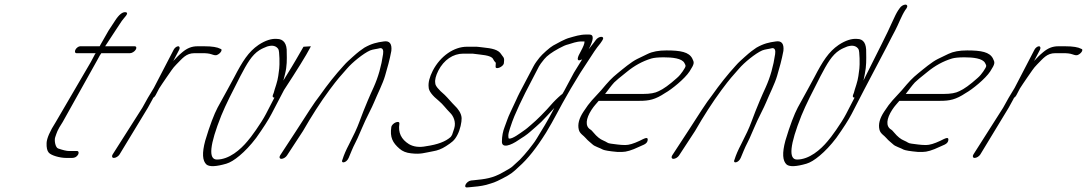

<svg xmlns="http://www.w3.org/2000/svg" viewBox="-20 -684 4721 834"><path d="M319.5 -13C323.5 -21 321.4 -28 315 -28H306.2H280.2C269.2 -28 253.2 -32 232.6 -39C220.6 -43 214.9 -74 219.8 -88C227.6 -110 227.6 -116 252.3 -154L403.1 -424C410.6 -439 416.9 -449 420.1 -453H545C553 -453 564.5 -460 569.4 -468C574.4 -476 572.8 -483 564.8 -483H436.7C437.9 -484 438.3 -485 438.7 -486L481.3 -551L509 -593C517.4 -606 544.2 -628 525.7 -631C512.7 -633 496.8 -621 479 -593L451.5 -551L415.5 -488C414.3 -485 413.9 -484 412.7 -483H327.9C321.5 -483 311.5 -476 307.6 -468C303.6 -460 305.7 -453 312.1 -453H396.1C394.9 -452 393.7 -451 393.3 -450L374.7 -415L222.3 -154C196.6 -114 183.3 -83 182.4 -63C181.6 -43 184.7 -29 191.8 -21C201.9 -9 239.4 2 267.4 2H293.4C304.8 2 314 -3 319.5 -13Z M734.4 -468 648.2 -302C630.8 -274 613.7 -245 598.3 -216L469.2 -13C464.3 -5 466.8 2 474.8 2C482.8 2 494.3 -5 499.2 -13L622.3 -216C629 -229 636.2 -241 642.1 -252L645.6 -259C650 -262 652.8 -265 655.6 -270L671.4 -300C679.3 -312 689.6 -328 704.3 -349C721.8 -373 728.9 -387 746 -404C772.2 -430 787.7 -453 825 -453H859C875 -453 888.5 -452 899.5 -448C910.6 -444 917.1 -443 922.1 -445C938 -451 949.4 -470 937.4 -472C924.8 -479 901.8 -483 867.8 -483H837.8C813.1 -483 793.2 -475 771.7 -457C753.8 -442 747.8 -435 732.7 -419L758.4 -468C762.3 -476 760.3 -483 753.9 -483C747.5 -483 738.3 -476 734.4 -468Z M1298.3 -481C1278.1 -446 1254.9 -405 1226.7 -360C1220.3 -349 1213.9 -340 1210.9 -334C1212.4 -339 1214.3 -349 1218.2 -363C1226.9 -397 1226.2 -426 1225.5 -455C1227.2 -495 1211.1 -515 1182.9 -515C1160.5 -517 1133.3 -509 1103.1 -489C1059.2 -459 1033.5 -418 997.1 -348C983.3 -321 957.9 -277 925.4 -217C910.1 -188 891.5 -140 871.5 -73C856.9 -19 859.1 15 877.3 31C890.3 41 918.8 40 963.2 27C979.7 22 998.1 11 1020.8 -8C1043.4 -27 1067.7 -52 1092.7 -85C1123.2 -128 1145.8 -163 1159.3 -189L1213.7 -293C1270.6 -380 1309.1 -442 1327.4 -477L1330.3 -483ZM1172 -260 1135.3 -189C1114.7 -149 1067.5 -84 1055.2 -71C1024.6 -34 975.1 9 922.1 9C884.1 9 890.6 -55 941.2 -182C960.8 -230 989.9 -287 1023.9 -353C1052.8 -408 1073.7 -445 1106.8 -466C1121.6 -475 1126.7 -476 1140.3 -482C1163.9 -489 1179.1 -485 1188.8 -471C1194.8 -462 1194.8 -401 1192.9 -386C1190.6 -368 1188.3 -342 1179.7 -316C1173.8 -299 1171.1 -288 1169.1 -281L1165.2 -271C1163.2 -264 1164.8 -260 1172 -260Z M1226.8 -9 1296.1 -115C1332.9 -179 1371 -239 1411.8 -294C1449.1 -344 1458.3 -353 1487.3 -386C1509.5 -412 1558.1 -452 1587.9 -465C1600.4 -470 1616.9 -471 1631.8 -475C1642.8 -475 1646.4 -466 1644 -449C1636.4 -397 1623.3 -350 1603.1 -305C1595.2 -287 1585.4 -267 1577 -246C1557.2 -196 1560 -207 1540.3 -153C1531.2 -128 1516.2 -96 1496.1 -57C1483 -32 1473.9 -11 1468 8C1457.8 28 1484.5 25 1494.4 2C1502.3 -16 1511.4 -41 1523.6 -64C1531.1 -79 1536.3 -90 1539.4 -98C1548.1 -120 1556.4 -135 1566.7 -160C1580 -189 1593.3 -212 1604.6 -239C1619.8 -276 1643 -321 1652.7 -355C1663 -390 1672.7 -424 1679.9 -463C1683.2 -494 1672.1 -508 1647.1 -504C1617.1 -500 1594.7 -495 1562.8 -477C1545.6 -465 1534.5 -457 1528.1 -451C1522.1 -446 1517 -441 1511 -436C1497.1 -423 1486.7 -415 1472 -398C1438.2 -361 1403.7 -318 1369.2 -269C1343.8 -237 1312 -186 1266.1 -115L1196.8 -9C1191.9 -1 1194.5 6 1202.5 6C1210.5 6 1221.9 -1 1226.8 -9Z M1859.9 -377C1845.7 -349 1839.5 -325 1842 -305C1842.1 -289 1857.4 -269 1887.1 -245C1905.2 -230 1916.1 -213 1936.2 -193C1948.3 -181 1962.1 -155 1953 -126C1947.9 -111 1945.2 -102 1944 -99C1942.8 -96 1939.6 -92 1937.7 -89C1915.4 -69 1880.7 -56 1831.5 -49C1802.7 -43 1776.4 -46 1756.3 -58C1722.7 -79 1708.9 -108 1714.7 -146C1717.5 -164 1682.6 -150 1679.8 -132C1673.1 -88 1685.3 -64 1715.5 -38C1728 -27 1744.6 -20 1765.6 -18C1807.7 -13 1822.5 -20 1861.2 -27C1880 -30 1898.8 -37 1917.1 -49C1943 -66 1953.8 -73 1966.8 -98C1979.1 -121 1985.7 -154 1985.2 -171C1984.2 -193 1968.1 -213 1955.3 -225C1942 -238 1925.9 -258 1911.4 -272C1884.4 -295 1870.3 -312 1870.7 -323C1868.2 -337 1872.9 -355 1883.9 -377C1908.1 -424 1948.3 -451 1992.3 -451H2026.7C2031.5 -451 2036.3 -451 2040.7 -450C2067.5 -446 2113 -445 2121.6 -428C2125.1 -421 2128.7 -416 2132.2 -413C2133.7 -412 2134.2 -409 2133.3 -405L2132.8 -396C2130 -378 2167.8 -394 2168.7 -410L2169.6 -420C2171 -435 2163.5 -438 2157.4 -448C2144.8 -469 2116.2 -474 2078.2 -478L2061.2 -480C2055.7 -481 2048.1 -481 2042.5 -481H2008.1C1952.1 -481 1893.2 -441 1859.9 -377Z M2567.9 -510 2559 -498C2550.1 -486 2544.2 -480 2537.2 -470C2559.4 -513 2560.7 -534 2539.7 -534H2526.7C2498.7 -534 2475.8 -526 2454.3 -520C2433.9 -515 2400.8 -496 2382.5 -486C2369.3 -479 2334.7 -448 2323.6 -434C2315.3 -423 2304.5 -410 2297.4 -396L2236.9 -281C2231.4 -271 2227.4 -261 2223.1 -252L2197.4 -197C2183.2 -167 2184.8 -165 2171.8 -132C2164.7 -114 2160.4 -93 2160.2 -70C2158.8 -38 2198.7 -52 2232.9 -76C2239.7 -81 2248.9 -86 2257.6 -92C2280.8 -108 2282.3 -112 2308.6 -134C2322.9 -146 2338.4 -161 2355.5 -180C2372.6 -199 2383.3 -210 2387.7 -215L2381 -202C2360.4 -162 2333.5 -118 2311.3 -82C2299.4 -62 2290.3 -53 2276.4 -34C2264.9 -19 2249.8 -3 2238.7 9L2206 39C2200.9 44 2186.1 53 2163.8 65C2120.2 90 2088.3 94 2036.8 99L2026.3 100C2004.8 103 1990.1 133 2010.5 130L2022 129C2044 127 2069 125 2092 119C2124.9 109 2126.1 110 2163.1 91C2200.2 72 2209 64 2233.2 41C2272.2 7 2310.7 -42 2352 -108C2369.8 -137 2384.4 -164 2396.3 -186C2408.2 -208 2416.9 -224 2422.8 -235L2459.2 -299L2501 -368L2561.8 -461C2569.2 -472 2578.1 -484 2588 -496L2595.5 -507C2602.4 -517 2601.3 -523 2592.8 -524C2585.3 -525 2572.9 -518 2567.9 -510ZM2436.4 -300C2432.5 -292 2427.7 -284 2422.9 -276C2421 -275 2418.6 -273 2416.2 -271L2405 -261C2396.3 -253 2389.5 -246 2382.8 -239C2344.6 -195 2312 -163 2286.9 -142C2272.6 -130 2269.4 -126 2253.1 -115C2240 -106 2206.5 -80 2191.3 -82C2188.9 -82 2188.1 -86 2188 -94C2188 -102 2190.7 -113 2195 -126C2209.6 -171 2218.3 -189 2236 -228L2261.7 -281L2321.4 -396C2324.6 -402 2331.7 -412 2344 -427C2356.3 -442 2376.7 -457 2408.2 -474C2424.5 -483 2438.1 -489 2447.7 -491C2466.4 -496 2483 -504 2507 -504H2519C2519.5 -495 2513.6 -481 2502.8 -461C2489.5 -438 2478.9 -412 2508.6 -426L2472.8 -368Z M2608.4 -276C2622.6 -294 2634.1 -311 2648 -326C2654.8 -333 2672.7 -348 2703 -372C2734.8 -398 2769.9 -418 2809.8 -430C2820.6 -433 2838.2 -435 2863 -435C2899.5 -435 2942.5 -431 2953.1 -410C2959.7 -397 2961.2 -398 2945.4 -374C2938.5 -364 2930.6 -354 2920.1 -345C2887.8 -316 2861.4 -297 2841.1 -288C2825.9 -280 2803.5 -276 2773.9 -276ZM2580.6 -246H2758.1C2798.9 -246 2825.7 -251 2869.1 -280C2896.5 -295 2954.7 -342 2975.4 -374C2997.2 -408 2996.1 -412 2987 -430C2972.8 -458 2936.2 -465 2875.2 -465C2841.2 -465 2814.4 -460 2793.7 -450C2778.9 -443 2763 -435 2748.2 -428C2721.5 -415 2686.5 -385 2663 -366C2635.9 -344 2623.2 -330 2591.3 -292C2556.1 -253 2543.6 -244 2514.5 -199C2495.2 -170 2488.4 -144 2494.1 -121C2498.2 -103 2514.7 -96 2525.3 -83C2533.4 -73 2544 -66 2553.5 -57C2562.1 -48 2587.7 -41 2599.2 -34C2605.7 -31 2627 -27 2661.9 -24H2681.9C2700.3 -24 2723.8 -31 2755.3 -46L2777.7 -56C2787.6 -61 2792.4 -67 2793.5 -76C2794.7 -91 2781.5 -84 2757.6 -72C2732 -60 2712.1 -54 2696.1 -54C2672.1 -54 2651.3 -58 2633.6 -60C2616.8 -62 2619.2 -66 2599.9 -74C2587.4 -79 2572.8 -90 2557.2 -109C2552.6 -114 2549.1 -119 2543.6 -122C2521.4 -136 2524.2 -168 2549.4 -207C2561.8 -226 2570.2 -233 2580.6 -246Z M2929.8 -9 2999.1 -115C3035.9 -179 3074 -239 3114.8 -294C3152.1 -344 3161.3 -353 3190.3 -386C3212.5 -412 3261.1 -452 3290.9 -465C3303.4 -470 3319.9 -471 3334.8 -475C3345.8 -475 3349.4 -466 3347 -449C3339.4 -397 3326.3 -350 3306.1 -305C3298.2 -287 3288.4 -267 3280 -246C3260.2 -196 3263 -207 3243.3 -153C3234.2 -128 3219.2 -96 3199.1 -57C3186 -32 3176.9 -11 3171 8C3160.8 28 3187.5 25 3197.4 2C3205.3 -16 3214.4 -41 3226.6 -64C3234.1 -79 3239.3 -90 3242.4 -98C3251.1 -120 3259.4 -135 3269.7 -160C3283 -189 3296.3 -212 3307.6 -239C3322.8 -276 3346 -321 3355.7 -355C3366 -390 3375.7 -424 3382.9 -463C3386.2 -494 3375.1 -508 3350.1 -504C3320.1 -500 3297.7 -495 3265.8 -477C3248.6 -465 3237.5 -457 3231.1 -451C3225.1 -446 3220 -441 3214 -436C3200.1 -423 3189.7 -415 3175 -398C3141.2 -361 3106.7 -318 3072.2 -269C3046.8 -237 3015 -186 2969.1 -115L2899.8 -9C2894.9 -1 2897.5 6 2905.5 6C2913.5 6 2924.9 -1 2929.8 -9Z M3888.4 -649 3882 -640C3874.6 -629 3866.2 -612 3855.9 -589C3833.7 -538 3794 -462 3743.4 -360C3738.3 -349 3733.2 -340 3730.8 -334C3732 -339 3733.5 -349 3736.6 -363C3743.6 -397 3743 -426 3742.5 -455C3743.8 -495 3730.9 -515 3702.9 -515C3680.5 -517 3653.3 -509 3623.1 -489C3579.2 -459 3553.5 -418 3517.1 -348C3503.3 -321 3477.9 -277 3445.4 -217C3430.1 -188 3411.5 -140 3391.5 -73C3376.9 -19 3379.1 15 3397.3 31C3410.3 41 3438.8 40 3483.2 27C3499.7 22 3518.1 11 3540.8 -8C3563.4 -27 3587.7 -52 3612.7 -85C3643.2 -128 3665.8 -163 3679.3 -189L3733 -293C3778.5 -380 3811.5 -442 3829.7 -477C3847.9 -512 3860.7 -538 3869.1 -553C3882.9 -579 3895.2 -614 3912 -640L3918.4 -649C3923.3 -657 3920.8 -664 3912.8 -664C3904.8 -664 3893.3 -657 3888.4 -649ZM3692 -260 3655.3 -189C3634.7 -149 3587.5 -84 3575.2 -71C3544.6 -34 3495.1 9 3442.1 9C3404.1 9 3410.6 -55 3461.2 -182C3480.8 -230 3509.9 -287 3543.9 -353C3572.8 -408 3593.7 -445 3626.8 -466C3641.6 -475 3646.7 -476 3660.3 -482C3683.9 -489 3699.1 -485 3708.8 -471C3714.8 -462 3714.8 -401 3712.9 -386C3710.6 -368 3708.3 -342 3699.7 -316C3693.8 -299 3691.1 -288 3689.1 -281L3685.2 -271C3683.2 -264 3684.8 -260 3692 -260Z M3914.4 -276C3928.6 -294 3940.1 -311 3954 -326C3960.8 -333 3978.7 -348 4009 -372C4040.8 -398 4075.9 -418 4115.8 -430C4126.6 -433 4144.2 -435 4169 -435C4205.5 -435 4248.5 -431 4259.1 -410C4265.7 -397 4267.2 -398 4251.4 -374C4244.5 -364 4236.6 -354 4226.1 -345C4193.8 -316 4167.4 -297 4147.1 -288C4131.9 -280 4109.5 -276 4079.9 -276ZM3886.6 -246H4064.1C4104.9 -246 4131.7 -251 4175.1 -280C4202.5 -295 4260.7 -342 4281.4 -374C4303.2 -408 4302.1 -412 4293 -430C4278.8 -458 4242.2 -465 4181.2 -465C4147.2 -465 4120.4 -460 4099.7 -450C4084.9 -443 4069 -435 4054.2 -428C4027.5 -415 3992.5 -385 3969 -366C3941.9 -344 3929.2 -330 3897.3 -292C3862.1 -253 3849.6 -244 3820.5 -199C3801.2 -170 3794.4 -144 3800.1 -121C3804.2 -103 3820.7 -96 3831.3 -83C3839.4 -73 3850 -66 3859.5 -57C3868.1 -48 3893.7 -41 3905.2 -34C3911.7 -31 3933 -27 3967.9 -24H3987.9C4006.3 -24 4029.8 -31 4061.3 -46L4083.7 -56C4093.6 -61 4098.4 -67 4099.5 -76C4100.7 -91 4087.5 -84 4063.6 -72C4038 -60 4018.1 -54 4002.1 -54C3978.1 -54 3957.3 -58 3939.6 -60C3922.8 -62 3925.2 -66 3905.9 -74C3893.4 -79 3878.8 -90 3863.2 -109C3858.6 -114 3855.1 -119 3849.6 -122C3827.4 -136 3830.2 -168 3855.4 -207C3867.8 -226 3876.2 -233 3886.6 -246Z M4473.4 -468 4387.2 -302C4369.8 -274 4352.7 -245 4337.3 -216L4208.2 -13C4203.3 -5 4205.8 2 4213.8 2C4221.8 2 4233.3 -5 4238.2 -13L4361.3 -216C4368 -229 4375.2 -241 4381.1 -252L4384.6 -259C4389 -262 4391.8 -265 4394.6 -270L4410.4 -300C4418.3 -312 4428.6 -328 4443.3 -349C4460.8 -373 4467.9 -387 4485 -404C4511.2 -430 4526.7 -453 4564 -453H4598C4614 -453 4627.5 -452 4638.5 -448C4649.6 -444 4656.1 -443 4661.1 -445C4677 -451 4688.4 -470 4676.4 -472C4663.8 -479 4640.8 -483 4606.8 -483H4576.8C4552.1 -483 4532.2 -475 4510.7 -457C4492.8 -442 4486.8 -435 4471.7 -419L4497.4 -468C4501.3 -476 4499.3 -483 4492.9 -483C4486.5 -483 4477.3 -476 4473.4 -468Z"/></svg>

Font: MewTooHand
Style: UltimateCondIta
Weight: 400
Designer: Mew Too, Robert Jablonski
Version: Version 0.77